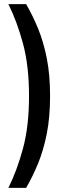

<svg xmlns="http://www.w3.org/2000/svg" viewBox="-20 -770 318 926"><path d="M20.5 136Q62 53 91 -54.5Q120 -162 120 -307Q120 -452 91 -559.5Q62 -667 20.5 -750H106Q137.5 -696 163.8 -632Q190 -568 205.8 -488.2Q221.5 -408.5 221.5 -307Q221.5 -205.5 205.8 -125.8Q190 -46 163.8 18Q137.5 82 106 136Z"/></svg>

Font: Cabin Condensed Medium
Style: Regular
Weight: 500
Width: 3
Designer: Pablo Impallari
Foundry: Pablo Impallari. http://www.impallari.com Igino Marini. http://www.ikern.com
Version: Version 3.001; ttfautohint (v1.8.3)